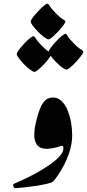

<svg xmlns="http://www.w3.org/2000/svg" viewBox="-20 -1010 469 1035"><path d="M265.1 -484.4Q292.5 -484.4 312 -465.3Q331.5 -446.3 344.2 -415.8Q356.9 -385.3 363 -349.9Q369.1 -314.5 369.1 -281.2Q369.1 -239.3 356.7 -198.5Q344.2 -157.7 326.4 -123Q308.6 -88.4 291.7 -64.2Q274.9 -40 266.1 -31.2Q260.7 -25.9 235.6 -19.8Q210.4 -13.7 177.2 -8.5Q144 -3.4 113 0Q82 3.4 64.5 4.4Q56.6 4.9 52.2 -5.6Q47.9 -16.1 55.7 -19.5Q78.1 -28.8 111.8 -44.7Q145.5 -60.5 181.9 -80.8Q218.3 -101.1 250 -123.5Q281.7 -146 301.8 -168.2Q321.8 -190.4 321.8 -210.4Q321.8 -227.5 310.1 -223.6Q252.9 -203.6 215.8 -209Q178.7 -214.4 168.2 -253.4Q157.7 -292.5 179.2 -373.5Q193.4 -426.3 208.3 -449.5Q223.1 -472.7 237.5 -478.5Q252 -484.4 265.1 -484.4ZM256.8 -719.2Q256.8 -712.9 245.4 -697.3Q233.9 -681.6 217.8 -664.3Q201.7 -647 187 -634.8Q172.4 -622.6 166 -622.6Q158.2 -622.6 142.6 -634.3Q127 -646 110.4 -662.8Q93.8 -679.7 82 -695.6Q70.3 -711.4 70.3 -719.2Q70.3 -725.6 81.8 -741Q93.3 -756.3 109.1 -773.4Q125 -790.5 139.6 -802.7Q154.3 -814.9 160.6 -814.9Q166 -814.9 173.8 -801.3Q181.6 -787.6 205.6 -763.2Q229 -739.7 242.9 -731.9Q256.8 -724.1 256.8 -719.2ZM429.2 -731.4Q429.2 -725.1 417.7 -709.5Q406.2 -693.8 390.1 -676.5Q374 -659.2 359.4 -647Q344.7 -634.8 338.4 -634.8Q330.6 -634.8 314.9 -646.5Q299.3 -658.2 282.7 -675Q266.1 -691.9 254.4 -707.8Q242.7 -723.6 242.7 -731.4Q242.7 -738.3 254.2 -753.7Q265.6 -769 281.5 -786.1Q297.4 -803.2 312 -815.4Q326.7 -827.6 333 -827.6Q338.4 -827.6 346.2 -813.7Q354 -799.8 377.9 -775.9Q401.4 -752 415.3 -744.4Q429.2 -736.8 429.2 -731.4ZM332 -894Q332 -887.7 320.6 -872.3Q309.1 -856.9 293 -839.6Q276.9 -822.3 262.2 -810.1Q247.6 -797.9 241.7 -797.9Q233.9 -797.9 218.3 -809.6Q202.6 -821.3 185.8 -838.1Q168.9 -855 157.2 -870.6Q145.5 -886.2 145.5 -894Q145.5 -900.9 157 -916.3Q168.5 -931.6 184.6 -948.7Q200.7 -965.8 215.1 -978Q229.5 -990.2 235.8 -990.2Q241.2 -990.2 249 -976.6Q256.8 -962.9 280.8 -938.5Q304.2 -915 318.1 -907.2Q332 -899.4 332 -894Z"/></svg>

Font: Awami Nastaliq
Style: Regular
Weight: 400
Designer: Peter Martin, SIL International
Foundry: SIL International
Version: Version 3.100